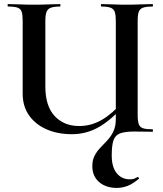

<svg xmlns="http://www.w3.org/2000/svg" viewBox="-20 -645 798 940"><path d="M332 12Q262 12 207.5 -12Q153 -36 122 -80.5Q91 -125 91 -186V-544Q91 -573 86 -587.5Q81 -602 66 -607.5Q51 -613 20 -613Q17 -613 17 -619Q17 -625 20 -625Q46 -625 78 -623.5Q110 -622 146 -622Q184 -622 216.5 -623.5Q249 -625 274 -625Q276 -625 276 -619Q276 -613 274 -613Q244 -613 228.5 -607Q213 -601 207.5 -586Q202 -571 202 -542V-221Q202 -126 247.5 -77Q293 -28 368 -28Q425 -28 476.5 -57Q528 -86 594 -159L606 -149Q533 -64 469.5 -26Q406 12 332 12ZM551 275Q499 275 465.5 246.5Q432 218 432 168Q432 138 443.5 116.5Q455 95 472 77.5Q489 60 506.5 41Q524 22 535.5 -2.5Q547 -27 547 -62V-542Q547 -571 542 -586Q537 -601 522 -607Q507 -613 476 -613Q474 -613 474 -619Q474 -625 476 -625Q502 -625 533.5 -623.5Q565 -622 599 -622Q635 -622 667.5 -623.5Q700 -625 726 -625Q729 -625 729 -619Q729 -613 726 -613Q696 -613 680.5 -607.5Q665 -602 659.5 -587.5Q654 -573 654 -544V-81Q654 -52 659.5 -37Q665 -22 680.5 -17Q696 -12 726 -12Q729 -12 729 -6Q729 0 726 0Q704 0 683 -0.5Q662 -1 637 -1Q592 -1 568 8Q544 17 535.5 42Q527 67 527 116Q527 173 551.5 203Q576 233 616 233Q630 233 638 229.5Q646 226 653 222Q655 220 658.5 224Q662 228 660 230Q632 254 606 264.5Q580 275 551 275Z"/></svg>

Font: Cormorant Infant Light
Style: Bold
Weight: 700
Version: Version 4.001